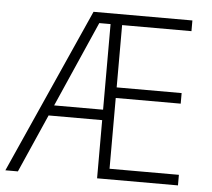

<svg xmlns="http://www.w3.org/2000/svg" viewBox="-50 -716 848 769"><g transform="rotate(5 374.0 -331.5)"><path d="M692.9 0H367.7V-233.9H152.3L49.3 0H-1L295.4 -663.1H692.9V-620.1H414.1V-369.6H675.3V-327.1H414.1V-42.5H692.9ZM170.9 -275.9H367.7V-620.1H322.3Z"/></g></svg>

Font: Bpm'online Open Sans Light
Style: Regular
Weight: 300
Foundry: Ascender Corporation
Version: Version 1.10